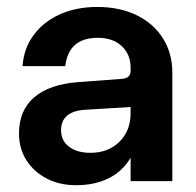

<svg xmlns="http://www.w3.org/2000/svg" viewBox="-20 -534 578 566"><path d="M488 -320V0H365V-69Q341 -28.5 299.8 -8.2Q258.5 12 204.5 12Q155.5 12 117.5 -7.8Q79.5 -27.5 57.8 -61.8Q36 -96 36 -140.5Q36 -209 81.2 -247.5Q126.5 -286 212 -292L338.5 -301.5Q365 -303 365 -325V-334.5Q365 -373.5 339 -398Q313 -422.5 268 -422.5Q182 -422.5 172.5 -339H46.5Q50 -391 78.8 -430.2Q107.5 -469.5 156 -491.5Q204.5 -513.5 267 -513.5Q333 -513.5 382.8 -489.2Q432.5 -465 460.2 -421.2Q488 -377.5 488 -320ZM160 -150Q160 -119.5 183.5 -101.5Q207 -83.5 246.5 -83.5Q299 -83.5 332 -116Q365 -148.5 365 -200.5V-218.5L231.5 -210.5Q160 -206 160 -150Z"/></svg>

Font: Overused Grotesk SemiBold
Style: Regular
Weight: 610
Version: Version 0.004